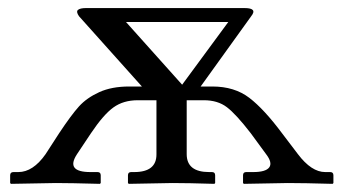

<svg xmlns="http://www.w3.org/2000/svg" viewBox="-20 -449 842 471"><path d="M317.9 -203.1Q282.7 -203.1 258.3 -185.5Q233.9 -168 203.1 -122.1L168.9 -70.8Q140.1 -26.9 202.1 -26.9H219.2Q227.1 -26.9 227.1 -19V0L225.1 2Q151.9 0 117.2 0L6.8 2L4.9 0V-19Q4.9 -26.9 13.2 -26.9H24.9Q61 -26.9 91.8 -70.8L125 -122.1Q154.8 -167 173.8 -188Q192.9 -209 223.4 -222.9Q253.9 -236.8 296.9 -236.8H328.1L173.8 -409.2Q166 -420.4 171.4 -424.8Q176.8 -429.2 190.9 -429.2H580.1Q612.3 -429.2 596.2 -409.2L472.2 -236.8H501Q555.2 -236.8 591.6 -209Q627.9 -181.2 671.9 -122.1L710.9 -70.8Q744.1 -26.9 777.8 -26.9H790Q797.9 -26.9 797.9 -19V0L795.9 2Q725.1 0 686 0L578.1 2L576.2 0V-19Q576.2 -26.9 584 -26.9H601.1Q631.8 -26.9 640.4 -38.3Q648.9 -49.8 632.8 -70.8L595.2 -122.1Q559.1 -168.9 536.6 -186Q514.2 -203.1 480 -203.1H438V-70.8Q438 -26.9 493.2 -26.9H500Q507.8 -26.9 507.8 -19V0L505.9 2Q441.9 0 402.8 0L295.9 2L293.9 0V-19Q293.9 -26.9 301.8 -26.9H309.1Q364.3 -26.9 363.8 -70.8V-203.1ZM426.8 -241.2 540 -395H289.1Z"/></svg>

Font: Linux Libertine Capitals
Style: Small Caps
Weight: 400
Designer: Philipp H. Poll
Foundry: Philipp H. Poll
Version: Version 5.1.3